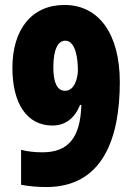

<svg xmlns="http://www.w3.org/2000/svg" viewBox="-20 -744 535 774"><path d="M463 -413C463 -608 378 -724 240 -724C108 -724 30 -626 30 -470C30 -326 89 -238 191 -238C243 -238 280 -266 303 -321H308C304 -187 254 -130 151 -130C121 -130 92 -133 65 -140V1C98 7 132 10 167 10C394 10 463 -186 463 -413ZM243 -580C289 -580 294 -494 294 -462C294 -430 281 -378 242 -378C211 -378 195 -410 195 -473C195 -547 215 -580 243 -580Z"/></svg>

Font: Noto Sans Arabic ExtCond Blk
Style: Regular
Weight: 900
Width: 2
Designer: Monotype Design Team, Nadine Chahine, Nizar Qandah and Khaled Hosny
Foundry: Monotype Imaging Inc.
Version: Version 2.012